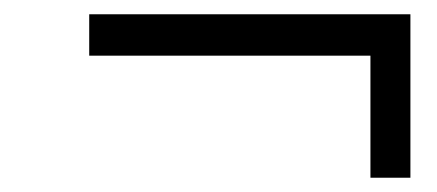

<svg xmlns="http://www.w3.org/2000/svg" viewBox="-20 -457 612 269"><path d="M499 -379H105V-437H555V-208H499Z"/></svg>

Font: Ibarra Real Nova
Style: Bold Italic
Weight: 700
Italic angle: -22°
Designer: Jose Maria Ribagorda & Octavio Pardo
Foundry: Octavio Pardo
Version: Version 1.014